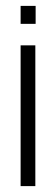

<svg xmlns="http://www.w3.org/2000/svg" viewBox="-20 -632 191 652"><path d="M50 -551V-612H101V-551ZM50 0V-478H100V0Z"/></svg>

Font: Turret Road
Style: Regular
Weight: 400
Designer: Noponies
Foundry: Noponies
Version: Version 1.001; ttfautohint (v1.8)